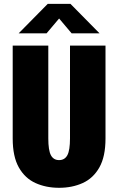

<svg xmlns="http://www.w3.org/2000/svg" viewBox="-20 -928 590 960"><path d="M275.5 11Q210 11 157.5 -12.8Q105 -36.5 74.2 -90.8Q43.5 -145 43.5 -235.5V-700H221.5V-236Q221.5 -176.5 234.5 -152Q247.5 -127.5 275.5 -127.5Q303.5 -127.5 316.8 -152Q330 -176.5 330 -236V-700H507.5V-235.5Q507.5 -145 476.8 -90.8Q446 -36.5 393.5 -12.8Q341 11 275.5 11ZM73.5 -761.5 218.5 -908.5H332.5L477.5 -761.5H338L275.5 -835.5L213 -761.5Z"/></svg>

Font: Trispace SemiCondensed ExtraBold
Style: Regular
Weight: 800
Width: 4
Designer: Tyler Finck
Foundry: Etcetera Type Company
Version: Version 1.210; ttfautohint (v1.8.3)